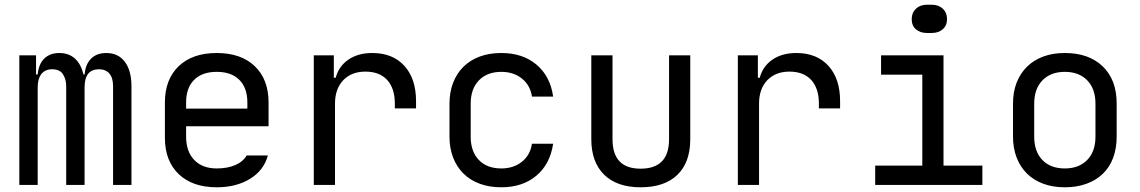

<svg xmlns="http://www.w3.org/2000/svg" viewBox="-20 -785 4840 815"><path d="M62 -550H133V-469H140Q144 -513 168 -536.5Q192 -560 232 -560Q272 -560 298 -536.5Q324 -513 334 -469H339Q343 -513 367 -536.5Q391 -560 431 -560Q482 -560 510 -522.5Q538 -485 538 -419V0H460V-419Q460 -454 444.5 -472.5Q429 -491 400 -491Q339 -491 339 -414V0H261V-419Q261 -448 247.5 -469.5Q234 -491 201 -491Q171 -491 154 -469Q140 -449 140 -414V0H62Z M900 10Q797 10 738.5 -46Q680 -102 680 -200V-350Q680 -448 738.5 -504Q797 -560 900 -560Q1003 -560 1061.5 -504Q1120 -448 1120 -350V-249H770V-205Q770 -142 804.5 -106Q839 -70 900 -70Q945 -70 978 -84Q1011 -98 1027 -125H1117Q1100 -62 1041.5 -26Q983 10 900 10ZM1030 -324V-350Q1030 -412 996 -446Q962 -480 900 -480Q838 -480 804 -446Q770 -412 770 -350V-324Z M1312 -550H1397V-455H1405Q1418 -504 1459 -532Q1500 -560 1560 -560Q1647 -560 1696.5 -505.5Q1746 -451 1746 -356V-325H1656V-345Q1656 -410 1623.5 -445.5Q1591 -481 1531 -481Q1472 -481 1437 -444.5Q1402 -408 1402 -345V0H1312Z M2108 10Q2057 10 2016.5 -5Q1976 -20 1947.5 -48Q1919 -76 1903.5 -116Q1888 -156 1888 -205V-345Q1888 -394 1903.5 -434Q1919 -474 1947.5 -502Q1976 -530 2016.5 -545Q2057 -560 2108 -560Q2199 -560 2257.5 -510.5Q2316 -461 2328 -375H2238Q2231 -423 2195.5 -451.5Q2160 -480 2108 -480Q2048 -480 2013 -444Q1978 -408 1978 -345V-205Q1978 -142 2012.5 -106Q2047 -70 2108 -70Q2160 -70 2195.5 -98.5Q2231 -127 2238 -175H2328Q2315 -88 2256.5 -39Q2198 10 2108 10Z M2490 -550H2580V-194Q2580 -69 2699 -69Q2820 -69 2820 -194V-550H2910V-194Q2910 -96 2855.5 -43Q2801 10 2699 10Q2599 10 2544.5 -43.5Q2490 -97 2490 -194Z M3112 -550H3197V-455H3205Q3218 -504 3259 -532Q3300 -560 3360 -560Q3447 -560 3496.5 -505.5Q3546 -451 3546 -356V-325H3456V-345Q3456 -410 3423.5 -445.5Q3391 -481 3331 -481Q3272 -481 3237 -444.5Q3202 -408 3202 -345V0H3112Z M3695 0V-82H3895V-468H3720V-550H3985V-82H4150V0ZM3915 -765H3935Q3964 -765 3982 -748Q4000 -731 4000 -704Q4000 -677 3982 -661Q3964 -645 3935 -645H3915Q3886 -645 3868 -660.5Q3850 -676 3850 -704Q3850 -731 3868 -748Q3886 -765 3915 -765Z M4370 -205Q4370 -142 4404.5 -106Q4439 -70 4500 -70Q4560 -70 4595 -106Q4630 -142 4630 -205V-345Q4630 -408 4595 -444Q4560 -480 4500 -480Q4440 -480 4405 -444Q4370 -408 4370 -345ZM4280 -345Q4280 -395 4295.5 -434.5Q4311 -474 4339.5 -502Q4368 -530 4408.5 -545Q4449 -560 4500 -560Q4602 -560 4661 -503Q4720 -446 4720 -346V-205Q4720 -155 4705 -115Q4690 -75 4661.5 -47.5Q4633 -20 4592 -5Q4551 10 4500 10Q4449 10 4408.5 -5Q4368 -20 4339.5 -48Q4311 -76 4295.5 -116Q4280 -156 4280 -205Z"/></svg>

Font: JetBrainsMono NF
Style: Regular
Weight: 400
Monospace: yes
Designer: Philipp Nurullin, Konstantin Bulenkov
Foundry: JetBrains
Version: Version 1.0.2; ttfautohint (v1.8.3)